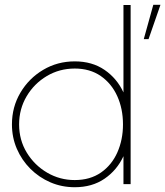

<svg xmlns="http://www.w3.org/2000/svg" viewBox="-20 -771 692 804"><path d="M497 -750H527V0H497V-117Q470 -58.5 418 -22.8Q366 13 293 13Q238.5 13 191 -7.5Q143.5 -28 107.2 -64.2Q71 -100.5 50.5 -148Q30 -195.5 30 -250Q30 -323 65.5 -383Q101 -443 160.8 -478.5Q220.5 -514 293 -514Q366 -514 418 -478.2Q470 -442.5 497 -384ZM293 -17Q357.5 -17 402.8 -48.5Q448 -80 471.5 -133Q495 -186 495 -250Q495 -315.5 471 -368.5Q447 -421.5 401.8 -452.8Q356.5 -484 293 -484Q229 -484 176 -452.5Q123 -421 91.5 -367.8Q60 -314.5 60 -250Q60 -184.5 92.2 -131.8Q124.5 -79 177.5 -48Q230.5 -17 293 -17ZM582 -607 622 -751H652L602 -607Z"/></svg>

Font: Urbanist Thin
Style: Regular
Weight: 100
Designer: Corey Hu
Foundry: Corey Hu
Version: Version 1.330; ttfautohint (v1.8.4.7-5d5b)